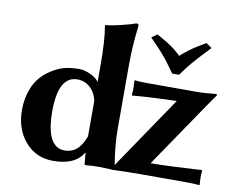

<svg xmlns="http://www.w3.org/2000/svg" viewBox="-78 -797 1094 907"><g transform="rotate(10 469.5 -344.0)"><path d="M373 -132.8C361.3 -102.2 347.6 -80.4 331.8 -67.4C316 -54.4 297.4 -47.9 275.9 -47.9C216 -47.9 186 -105.6 186 -221.2C186 -333.2 216.6 -389.2 277.8 -389.2C301.3 -389.2 321.6 -381.3 338.9 -365.5C356.1 -349.7 367.5 -328.9 373 -303.2ZM373 -54.2H375L379.9 0C379.9 2 383 2.9 389.2 2.9C406.7 1 427.9 0 452.6 0C465.3 0 484 0.7 508.8 2V2.9H520H522V2.4C572.4 0.8 614.4 0 647.9 0H874C896.2 0 914.9 1 930.2 2.9L932.1 0C930.8 -17.6 930.2 -28.3 930.2 -32.2C930.2 -44.9 930.8 -56.5 932.1 -66.9L930.2 -69.8L895.5 -67.4C871.7 -65.8 840 -64.1 800.3 -62.5C759.6 -60.5 721.5 -59.4 686 -59.1L909.2 -387.2C925.8 -411.3 935.7 -425.3 939 -429.2C939 -433.1 937.3 -435.1 934.1 -435.1C933.1 -435.1 927.8 -434.6 918.2 -433.6C908.6 -432.6 897.5 -431.6 884.8 -430.7C872.1 -429.7 861.5 -429.2 853 -429.2H601.1C578.6 -429.2 559.9 -430.2 544.9 -432.1L543 -429.2C544.3 -411.6 544.9 -400.9 544.9 -397C544.9 -384 544.3 -372.2 543 -361.8L544.9 -358.9L573.2 -361.3C592.4 -363 619.5 -364.6 654.3 -366.2C689.5 -368.2 723.6 -369.5 756.8 -370.1L527.8 -32.2C527.2 -31.2 526 -29.4 524.4 -26.6C522.8 -23.8 521.5 -22 520.5 -21C510.1 -83.5 504.9 -140.5 504.9 -191.9V-500C504.9 -561.2 509 -623.9 517.1 -688C517.1 -694.8 513.3 -698.2 505.9 -698.2C491.5 -692.7 468.8 -686.1 437.5 -678.5C406.2 -670.8 381.3 -666.3 362.8 -665L360.8 -662.1C369 -617.8 373 -555.2 373 -474.1V-394C363.9 -406.7 349.8 -417.4 330.6 -426C311.4 -434.7 294.1 -439 278.8 -439C246.3 -439 219.2 -435.5 197.5 -428.5C175.9 -421.5 153.3 -409.5 129.9 -392.6C100.6 -371.1 78.9 -343.8 64.9 -310.5C50.9 -277.3 43.9 -241.5 43.9 -203.1C43.9 -141.3 61.2 -90.3 95.7 -50.3C130.2 -10.3 175 9.8 230 9.8C300.6 9.8 348.3 -11.6 373 -54.2ZM585.9 -645C609.7 -621.3 629.3 -600.5 644.8 -582.8C660.2 -565 671.2 -551.8 677.7 -543L712.9 -494.1H746.1C764.6 -520.2 781.2 -541.7 795.7 -558.8C810.1 -575.9 836.6 -604.7 875 -645L848.1 -664.1C847.2 -663.4 842.4 -660.6 834 -655.8L820.3 -647.5L807.6 -640.1C800.8 -635.9 796.4 -633.1 794.4 -631.8L783.2 -624C777.3 -620.1 772.9 -616.9 770 -614.5C767.1 -612.1 763.1 -609 758.1 -605.2C753 -601.5 748.4 -597.7 744.1 -593.8L731 -582C713.7 -599 696.7 -613 679.9 -624.3C663.2 -635.5 640.8 -648.8 612.8 -664.1Z"/></g></svg>

Font: Linux Biolinum G
Style: Bold
Weight: 700
Designer: Philipp H. Poll
Foundry: Philipp H. Poll
Version: Version 1.1.0